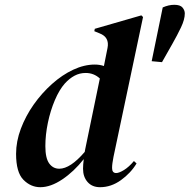

<svg xmlns="http://www.w3.org/2000/svg" viewBox="-20 -765 790 800"><path d="M706 -745Q731 -745 740.5 -733.5Q750 -722 750 -709Q750 -684 734 -650.5Q718 -617 698 -582L655 -506L612 -510L658 -734Q683 -745 706 -745ZM148 15Q108 15 77.5 -16Q47 -47 47 -124Q47 -176 67 -229Q87 -282 120.5 -329.5Q154 -377 196.5 -415Q239 -453 285 -474.5Q331 -496 375 -496Q395 -496 413 -490L428 -565Q437 -610 395 -626L373 -635L375 -645L569 -701L576 -694L453 -112Q450 -96 448.5 -85.5Q447 -75 447 -65Q447 -44 464 -44Q476 -44 496.5 -56.5Q517 -69 538 -94L549 -84Q525 -44 484 -14.5Q443 15 397 15Q364 15 345 -6.5Q326 -28 326 -62Q326 -79 329 -102Q288 -50 239.5 -17.5Q191 15 148 15ZM169 -156Q169 -106 185 -84Q201 -62 227 -62Q273 -62 333 -132Q334 -137 335 -143L396 -438Q371 -461 337 -461Q312 -461 290.5 -449.5Q269 -438 250 -417Q227 -391 208.5 -347.5Q190 -304 179.5 -253.5Q169 -203 169 -156Z"/></svg>

Font: DM Serif Display
Style: Italic
Weight: 400
Italic angle: -12°
Designer: Colophon Foundry, Frank Grießhammer
Foundry: Colophon Foundry
Version: Version 5.100; ttfautohint (v1.8.2)